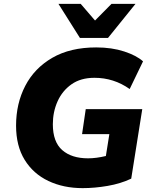

<svg xmlns="http://www.w3.org/2000/svg" viewBox="-20 -961 787 992"><path d="M407 11Q308 11 230 -26Q152 -63 107.5 -135Q63 -207 63 -312Q63 -426 110.5 -517.5Q158 -609 250.5 -662.5Q343 -716 477 -716Q558 -716 622 -695Q686 -674 719 -644L650 -501Q568 -559 468 -559Q397 -559 349.5 -525.5Q302 -492 277.5 -437.5Q253 -383 253 -319Q253 -228 301.5 -185.5Q350 -143 435 -143Q477 -143 527 -155L545 -268H404L423 -397H715L658 -38Q603 -12 536 -0.5Q469 11 407 11ZM393 -765 282 -941H397L471 -855L556 -941H680L538 -765Z"/></svg>

Font: Nunito Sans Black
Style: Italic
Weight: 900
Italic angle: -9°
Designer: Vernon Adams
Foundry: Vernon Adams
Version: Version 3.006; ttfautohint (v1.8.3)